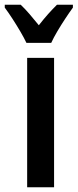

<svg xmlns="http://www.w3.org/2000/svg" viewBox="-57 -786 326 806"><path d="M170 0H57V-543H170ZM249 -754Q235 -735 217.5 -708.5Q200 -682 184 -655Q168 -628 158 -606H54Q44 -627 28.5 -653.5Q13 -680 -4.5 -707Q-22 -734 -37 -754V-766H30Q47 -750 66.5 -727.5Q86 -705 106 -680Q128 -708 145 -727Q162 -746 182 -766H249Z"/></svg>

Font: Noto Sans Display ExtraCondensed SemiBold
Style: Regular
Weight: 600
Width: 2
Designer: Monotype Design Team
Foundry: Monotype Imaging Inc.
Version: Version 2.003